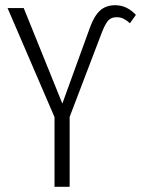

<svg xmlns="http://www.w3.org/2000/svg" viewBox="-20 -716 541 736"><path d="M189 -267 9 -685H71L219 -319L325 -611Q341 -655 363.5 -675.5Q386 -696 422 -696Q466 -696 501 -659L478 -627Q464 -639 453 -644.5Q442 -650 427 -650Q407 -650 395.5 -638Q384 -626 371 -593L247 -268V0H189Z"/></svg>

Font: Fira Sans Extra Condensed Light
Style: Regular
Weight: 300
Width: 1
Designer: Carrois Corporate & Edenspiekermann AG
Foundry: Carrois Corporate GbR & Edenspiekermann AG
Version: Version 4.203